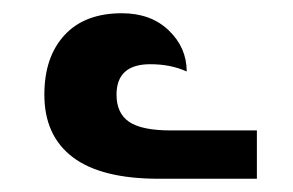

<svg xmlns="http://www.w3.org/2000/svg" viewBox="-20 -874 442 290"><path d="M220 -604Q133 -604 90 -636.5Q47 -669 47 -731Q47 -788 77.5 -821Q108 -854 164 -854Q208 -854 235 -828Q262 -802 262 -766Q238 -777 207 -777Q156 -777 156 -731Q156 -703 175 -690Q194 -677 238 -677H368V-604Z"/></svg>

Font: Noto Serif Armenian Condensed ExtraBold
Style: Regular
Weight: 800
Width: 3
Designer: Monotype Design Team
Foundry: Monotype Imaging Inc.
Version: Version 2.008; ttfautohint (v1.8.4.7-5d5b)